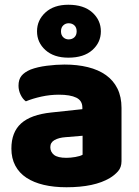

<svg xmlns="http://www.w3.org/2000/svg" viewBox="-20 -773 584 809"><path d="M260 -108Q277 -108 297.5 -111.5Q318 -115 328 -121V-201L256 -195Q228 -193 210 -183Q192 -173 192 -153Q192 -133 207.5 -120.5Q223 -108 260 -108ZM252 -501Q306 -501 350.5 -490Q395 -479 426.5 -456.5Q458 -434 475 -399.5Q492 -365 492 -318V-94Q492 -68 477.5 -51.5Q463 -35 443 -23Q378 16 260 16Q207 16 164.5 6Q122 -4 91.5 -24Q61 -44 44.5 -75Q28 -106 28 -147Q28 -216 69 -253Q110 -290 196 -299L327 -313V-320Q327 -349 301.5 -361.5Q276 -374 228 -374Q191 -374 154.5 -366Q118 -358 89 -346Q76 -355 67 -373.5Q58 -392 58 -412Q58 -438 70.5 -453.5Q83 -469 109 -480Q138 -491 177.5 -496Q217 -501 252 -501ZM136 -641Q136 -688 171.5 -720.5Q207 -753 268 -753Q333 -753 369 -720.5Q405 -688 405 -641Q405 -594 369 -562Q333 -530 268 -530Q207 -530 171.5 -562Q136 -594 136 -641ZM237 -641Q237 -625 246.5 -616Q256 -607 269 -607Q284 -607 293.5 -616Q303 -625 303 -641Q303 -657 293.5 -666Q284 -675 269 -675Q256 -675 246.5 -666Q237 -657 237 -641Z"/></svg>

Font: Baloo 2 ExtraBold
Style: Regular
Weight: 800
Designer: Sarang Kulkarni and Ek Type
Foundry: Ek Type
Version: Version 1.640;hotconv 1.0.111;makeotfexe 2.5.65597; ttfautoh